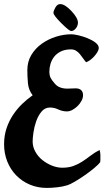

<svg xmlns="http://www.w3.org/2000/svg" viewBox="-25 -915 512 941"><path d="M325 -747Q337 -747 359 -742Q381 -737 403.5 -728Q426 -719 442.5 -706.5Q459 -694 459 -680Q459 -671 452.5 -660Q446 -649 436.5 -638.5Q427 -628 416.5 -620.5Q406 -613 397 -610Q389 -619 381.5 -630Q374 -641 366 -650.5Q358 -660 347.5 -666.5Q337 -673 323 -673Q294 -673 273.5 -663Q253 -653 240.5 -637Q228 -621 222.5 -602Q217 -583 217 -565Q217 -545 223 -533.5Q229 -522 242 -507Q253 -494 265 -488.5Q277 -483 290 -481.5Q303 -480 317 -481Q331 -482 346 -482Q363 -482 372.5 -473.5Q382 -465 382 -448Q382 -435 374.5 -421Q367 -407 355.5 -395.5Q344 -384 330 -376.5Q316 -369 303 -369Q281 -369 261 -378.5Q241 -388 220 -388Q195 -388 178.5 -368Q162 -348 152.5 -321Q143 -294 139 -266Q135 -238 135 -222Q135 -195 148.5 -171Q162 -147 183.5 -130Q205 -113 230.5 -103Q256 -93 280 -93Q311 -93 334.5 -101.5Q358 -110 378 -123Q398 -136 418 -151.5Q438 -167 463 -180Q467 -168 467 -156.5Q467 -145 467 -132Q467 -124 466 -120Q458 -109 437 -91.5Q416 -74 391 -56.5Q366 -39 342 -25Q318 -11 305 -7Q282 0 254.5 3Q227 6 204 6Q159 6 120.5 -10.5Q82 -27 54 -56Q26 -85 10.5 -124Q-5 -163 -5 -208Q-5 -250 7 -286Q19 -322 39 -352Q59 -382 84 -406Q109 -430 135 -448Q115 -474 112 -506.5Q109 -539 109 -571Q109 -613 128.5 -645.5Q148 -678 179.5 -700.5Q211 -723 249 -735Q287 -747 325 -747ZM357 -804Q357 -791 349 -779Q338 -763 324 -763Q314 -763 275.5 -801.5Q237 -840 237 -852Q237 -862 246.5 -878.5Q256 -895 270 -895Q293 -895 325 -861Q357 -827 357 -804Z"/></svg>

Font: Praegefest
Style: Regular
Weight: 600
Designer: Peter Wiegel nach alter Vorlage
Foundry: Peter Wiegel
Version: Version 1.000